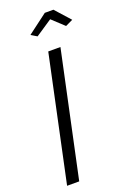

<svg xmlns="http://www.w3.org/2000/svg" viewBox="-170 -968 694 1026"><g transform="rotate(-20 176.5 -454.5)"><path d="M115.2 -824.2 228 -909.2H276.9L353 -824.2L311 -804.2L243.2 -867.2L148.9 -804.2ZM174.8 -709H244.1L92.8 0H23.9Z"/></g></svg>

Font: Rawline
Style: Italic
Weight: 400
Italic angle: -12°
Designer: Matt McInerney, Pablo Impallari, Rodrigo Fuenzalida
Foundry: Matt McInerney, Pablo Impallari, Rodrigo Fuenzalida
Version: Version 4.020;PS 004.020;hotconv 1.0.88;makeotf.lib2.5.64775